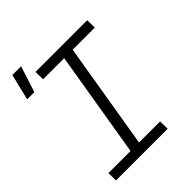

<svg xmlns="http://www.w3.org/2000/svg" viewBox="-228 -934 1056 1056"><g transform="rotate(-45 300.0 -406.5)"><path d="M451 0H49L48 -58H220L323 -677H159L158 -735H560L561 -677H389L286 -58H450ZM19 -661 56 -813H124L75 -661Z"/></g></svg>

Font: Iosevka Light Extended Oblique
Style: Regular
Weight: 300
Width: 7
Italic angle: -9°
Monospace: yes
Designer: Belleve Invis
Foundry: Belleve Invis
Version: Version 32.5.0; ttfautohint (v1.8.4)